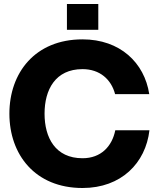

<svg xmlns="http://www.w3.org/2000/svg" viewBox="-20 -929 795 961"><path d="M393 12C587 12 709 -113 728 -277H557C541 -197 486 -137 393 -137C257 -137 203 -240 203 -360C203 -480 257 -583 393 -583C480 -583 537 -531 556 -458H727C703 -615 581 -732 393 -732C155 -732 27 -564 27 -360C27 -156 155 12 393 12ZM315 -780H472V-909H315Z"/></svg>

Font: Aspekta 750
Style: Regular
Weight: 750
Designer: Ivo Dolenc
Version: Version 2.000